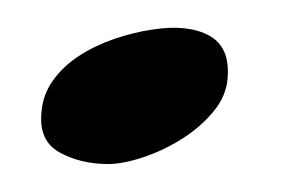

<svg xmlns="http://www.w3.org/2000/svg" viewBox="-20 -405 209 138"><path d="M89.8 -383.8Q115.2 -387.7 130.4 -379.4Q145.5 -371.1 143.6 -348.6Q142.6 -335.9 133.3 -324.7Q124 -313.5 110.8 -305.2Q97.7 -296.9 83 -292Q68.4 -287.1 57.6 -287.1Q38.1 -287.1 22.9 -295.4Q7.8 -303.7 9.8 -324.2Q10.7 -336.9 18.1 -347.2Q25.4 -357.4 36.6 -364.7Q47.9 -372.1 62 -377Q76.2 -381.8 89.8 -383.8Z"/></svg>

Font: Satisfy
Style: Regular
Weight: 400
Designer: Font Diner, Inc
Foundry: Font Diner, Inc
Version: Version 1.001